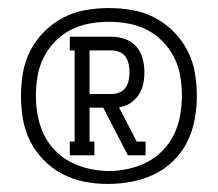

<svg xmlns="http://www.w3.org/2000/svg" viewBox="-20 -913 540 476"><path d="M153 -528V-562H165V-788H153V-822H257Q274 -822 290.5 -816Q307 -810 318 -797.5Q329 -785 333.5 -768Q338 -751 338 -734Q338 -719 335 -704.5Q332 -690 323.5 -677.5Q315 -665 302.5 -657Q290 -649 275 -647L319 -562H341V-528H297L236 -646H202V-562H214V-528ZM202 -680H257Q267 -680 276.5 -684Q286 -688 291.5 -696Q297 -704 299 -714Q301 -724 301 -734Q301 -744 299 -754Q297 -764 291.5 -772Q286 -780 276.5 -784Q267 -788 257 -788H202ZM247 -457Q218 -457 189.5 -462.5Q161 -468 135 -481.5Q109 -495 88.5 -516Q68 -537 55 -562.5Q42 -588 37 -617Q32 -646 32 -675Q32 -704 37 -733Q42 -762 55.5 -788Q69 -814 90 -835Q111 -856 137 -869.5Q163 -883 192 -888Q221 -893 250 -893Q279 -893 308 -888Q337 -883 363 -869.5Q389 -856 410 -835Q431 -814 444.5 -788Q458 -762 463 -733Q468 -704 468 -675Q468 -646 462.5 -616.5Q457 -587 444 -561Q431 -535 409.5 -514Q388 -493 361.5 -480.5Q335 -468 306 -462.5Q277 -457 247 -457ZM250 -489Q274 -489 298.5 -494.5Q323 -500 344.5 -511Q366 -522 383.5 -540Q401 -558 411.5 -580Q422 -602 426.5 -626.5Q431 -651 431 -675Q431 -699 427 -723.5Q423 -748 412 -770Q401 -792 383.5 -810Q366 -828 344.5 -839Q323 -850 298.5 -854.5Q274 -859 250 -859Q226 -859 201.5 -854.5Q177 -850 155.5 -839Q134 -828 116.5 -810Q99 -792 88 -770Q77 -748 73 -723.5Q69 -699 69 -675Q69 -651 73.5 -626.5Q78 -602 88.5 -580Q99 -558 116.5 -540Q134 -522 155.5 -511Q177 -500 201.5 -494.5Q226 -489 250 -489Z"/></svg>

Font: Iosevka Slab Extralight
Style: Regular
Weight: 200
Monospace: yes
Designer: Belleve Invis
Foundry: Belleve Invis
Version: Version 11.1.1; ttfautohint (v1.8.3)